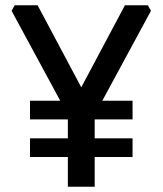

<svg xmlns="http://www.w3.org/2000/svg" viewBox="-20 -710 618 730"><path d="M24 -669 36 -690H123L289 -378L455 -690H542L554 -669L369 -327H484V-256H340V-184H484V-113H340V0H238V-113H94V-184H238V-256H94V-327H209Z"/></svg>

Font: Oxanium Medium
Style: Regular
Weight: 500
Designer: Severin Meyer
Version: Version 1.001